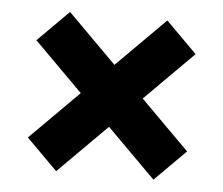

<svg xmlns="http://www.w3.org/2000/svg" viewBox="-40 -642 610 525"><g transform="rotate(5 265.5 -379.5)"><path d="M132 -161.5 47 -246.5 180.5 -380 47 -513.5 132 -598.5 265.5 -465 399 -598.5 484 -513.5 350.5 -380 484 -246.5 399 -161.5 265.5 -295Z"/></g></svg>

Font: Encode Sans Semi Expanded
Style: Bold
Weight: 700
Width: 6
Designer: Multiple Designers
Foundry: Impallari Type
Version: Version 3.000; ttfautohint (v1.8.3) -l 8 -r 50 -G 200 -x 14 